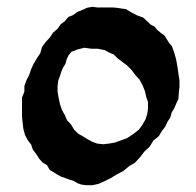

<svg xmlns="http://www.w3.org/2000/svg" viewBox="-20 -534 580 567"><path d="M253 -514 267 -512H312L325 -511L338 -509L352 -507L367 -498L384 -489L403 -482L415 -471L424 -462L437 -455L444 -446L456 -436L466 -429L472 -419L479 -408L488 -397L495 -377L500 -359L504 -337L507 -316L510 -297V-278L508 -259L507 -242L500 -227L494 -213L487 -202L483 -187L475 -175L468 -160L458 -147L449 -132L433 -119L422 -101L406 -86L393 -69L379 -54L361 -43L344 -29L325 -19L307 -8L291 0L271 9L253 13H235L220 11L209 7L197 0L184 -4L173 -8L161 -12L150 -18L139 -25L127 -32L119 -46L106 -54L96 -65L87 -79L77 -92L72 -107L62 -120L54 -135L49 -153L47 -170L45 -189V-246L52 -263V-280L58 -297L66 -312L72 -330L79 -345L89 -362L99 -377L104 -395L115 -410L127 -423L137 -438L150 -449L159 -462L171 -471L182 -484L195 -489L209 -499L224 -505L237 -511ZM229 -393 209 -388 191 -381 182 -370 177 -359 173 -345 166 -334 161 -322 157 -309 152 -296 150 -280V-263L153 -246L157 -227L163 -209L171 -195L178 -179L190 -166L199 -151L211 -139L224 -132L240 -122L253 -115L267 -110L285 -108L302 -110L319 -113L336 -119L355 -126L372 -137L390 -151L401 -166L410 -182L415 -198L417 -213V-233L412 -247L408 -265L401 -282L392 -299L380 -312L368 -328L355 -341L340 -352L327 -362L316 -373L302 -379L289 -386L269 -390H251Z"/></svg>

Font: Tagesschrift
Style: Regular
Weight: 400
Designer: Yanone
Version: Version 2.000; ttfautohint (v1.8.4.7-5d5b)